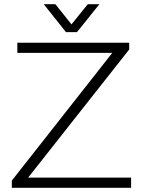

<svg xmlns="http://www.w3.org/2000/svg" viewBox="-20 -888 677 908"><path d="M36 0V-34L511 -638H62V-686H591V-654L113 -48H600V0ZM187 -868H242L333 -754H303L395 -868H450L344 -736H292Z"/></svg>

Font: Archivo SemiBold Thin
Style: Regular
Weight: 250
Version: Version 2.001